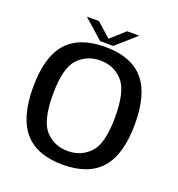

<svg xmlns="http://www.w3.org/2000/svg" viewBox="-129 -812 859 924"><g transform="rotate(20 300.5 -350.0)"><path d="M293 4.5Q425.5 4.5 489.5 -69.5Q553.5 -143.5 553.5 -298Q553.5 -452.5 489.5 -525.5Q425.5 -598.5 293 -598.5Q160.5 -598.5 96.2 -525.5Q32 -452.5 32 -298Q32 -143.5 96.2 -69.5Q160.5 4.5 293 4.5ZM293 -65.5Q223.5 -65.5 178.5 -114.2Q133.5 -163 133.5 -297.5Q133.5 -431.5 178.5 -480.2Q223.5 -529 293 -529Q362.5 -529 407.5 -480.2Q452.5 -431.5 452.5 -297.5Q452.5 -163 407.5 -114.2Q362.5 -65.5 293 -65.5ZM259.5 -616H326.5L427.5 -705H365L293.5 -640.5L221 -705H159Z"/></g></svg>

Font: Anybody UltraCondensed Thin
Style: Regular
Weight: 400
Version: Version 1.111